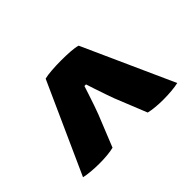

<svg xmlns="http://www.w3.org/2000/svg" viewBox="-77 -819 683 683"><g transform="rotate(-45 265.0 -477.0)"><path d="M502 -306Q487.5 -302.5 467 -300.8Q446.5 -299 425.5 -299Q405.5 -299 386.5 -300.8Q367.5 -302.5 353.5 -306L305.5 -425Q301.5 -436 294 -457.2Q286.5 -478.5 279.5 -499.8Q272.5 -521 269 -532H261Q257.5 -521 250.5 -499.8Q243.5 -478.5 236.2 -457.2Q229 -436 224.5 -425L176.5 -306Q162.5 -302.5 143.8 -300.8Q125 -299 104.5 -299Q83.5 -299 63 -300.8Q42.5 -302.5 28 -306L182 -648Q195 -651.5 218.2 -653.2Q241.5 -655 267 -655Q291 -655 313 -653.5Q335 -652 348 -648Z"/></g></svg>

Font: Signika
Style: Bold
Weight: 700
Designer: Anna Giedry
Foundry: Anna Giedry
Version: Version 2.001